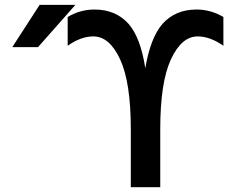

<svg xmlns="http://www.w3.org/2000/svg" viewBox="-20 -781 1040 802"><path d="M800.8 -741.2Q860.4 -741.2 913.1 -710V-589.8Q857.4 -628.9 805.7 -628.9Q738.3 -628.9 693.8 -532.7Q649.4 -436.5 649.4 -241.2V1H526.4V-241.2Q526.4 -436.5 481.9 -532.7Q437.5 -628.9 370.1 -628.9Q317.4 -628.9 262.7 -589.8V-710Q314.5 -741.2 375 -741.2Q463.9 -741.2 517.6 -680.7Q567.4 -623 586.9 -496.1Q608.4 -623 658.2 -680.7Q711.9 -741.2 800.8 -741.2ZM294.9 -760.7 138.7 -584H31.2L145.5 -760.7Z"/></svg>

Font: Gen Shin Gothic Monospace Medium
Style: Regular
Weight: 500
Designer: [Source Han Sans]
Ryoko NISHIZUKA  (kana & ideographs); Paul D. Hunt (Latin, Greek & Cyrillic); Wenlong ZHANG  (bopomofo
Version: Version 1.002.20150607